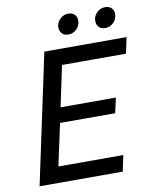

<svg xmlns="http://www.w3.org/2000/svg" viewBox="-93 -934 806 1005"><g transform="rotate(-10 309.5 -432.0)"><path d="M35 0 182 -690H619L601 -605H261L215 -388H509L491 -308H198L150 -85H495L477 0ZM276 -801Q276 -827 295 -845.5Q314 -864 339 -864Q361 -864 373 -851.5Q385 -839 385 -819Q385 -794 366.5 -775Q348 -756 322 -756Q300 -756 288 -769Q276 -782 276 -801ZM472 -801Q472 -827 491 -845.5Q510 -864 535 -864Q557 -864 569 -851.5Q581 -839 581 -819Q581 -794 562.5 -775Q544 -756 518 -756Q496 -756 484 -769Q472 -782 472 -801Z"/></g></svg>

Font: Radio Canada
Style: Italic
Weight: 400
Italic angle: -12°
Designer: Charles Daoud, Etienne Aubert Bonn, Alexandre Saumier Demers, Jacques Le Bailly
Foundry: Radio-Canada
Version: Version 2.104;gftools[0.9.28.dev5+ged2979d]